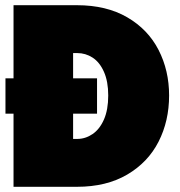

<svg xmlns="http://www.w3.org/2000/svg" viewBox="-20 -718 690 738"><path d="M1 -417H32V-698H276Q389 -698 469 -651.5Q549 -605 589.5 -526Q630 -447 630 -351Q630 -253 589.5 -173.5Q549 -94 469 -47Q389 0 276 0H32V-281H1ZM277 -184Q308 -184 335.5 -202.5Q363 -221 379.5 -258.5Q396 -296 396 -351Q396 -405 379.5 -442Q363 -479 336 -496.5Q309 -514 277 -514H261V-417H353V-281H261V-184Z"/></svg>

Font: Azeret Mono Black
Style: Regular
Weight: 900
Designer: Martin Vácha
Foundry: Displaay
Version: Version 1.000; Glyphs 3.0.3, build 3074